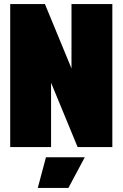

<svg xmlns="http://www.w3.org/2000/svg" viewBox="-20 -720 600 940"><path d="M30 0V-700H200L330 -385V-700H530V0H360L230 -315V0ZM165 200 205 50H395L315 200Z"/></svg>

Font: Tektur Condensed Black
Style: Regular
Weight: 900
Width: 3
Designer: Adam Jagosz
Foundry: Adam Jagosz
Version: Version 1.005;gftools[0.9.30]